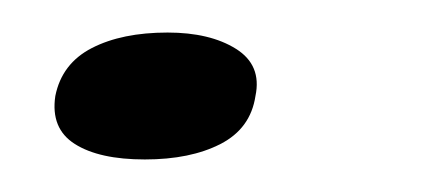

<svg xmlns="http://www.w3.org/2000/svg" viewBox="-20 -98 265 118"><path d="M69 0Q41 0 26 -9.5Q11 -19 14 -39Q18 -59 36.5 -68.5Q55 -78 83 -78Q109 -78 125 -68Q141 -58 137 -39Q134 -19 115.5 -9.5Q97 0 69 0Z"/></svg>

Font: Jura
Style: Bold Italic
Weight: 700
Designer: Ed Merritt
Foundry: Ten by Twenty
Version: Version 1.007